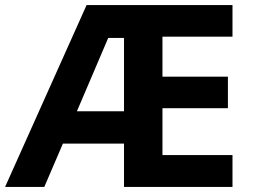

<svg xmlns="http://www.w3.org/2000/svg" viewBox="-20 -734 992 754"><path d="M893 0H467V-170H227L154 0H0L320 -714H893V-590H618V-433H875V-309H618V-125H893ZM282 -297H467V-585H405Z"/></svg>

Font: Noto Sans Sundanese
Style: Bold
Weight: 700
Version: Version 2.003